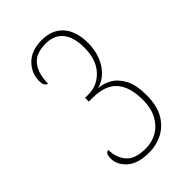

<svg xmlns="http://www.w3.org/2000/svg" viewBox="-219 -809 904 904"><g transform="rotate(-45 232.5 -357.5)"><path d="M223 9Q147 9 110 -24.5Q73 -58 73 -99Q73 -136 94 -136Q94 -86 123 -51Q152 -16 224 -16Q264 -16 298.5 -35Q333 -54 354.5 -92.5Q376 -131 376 -190Q376 -274 337.5 -318Q299 -362 214 -362H190V-387H211Q272 -387 313.5 -432Q355 -477 355 -558Q355 -626 325.5 -662.5Q296 -699 239 -699Q172 -699 143 -660.5Q114 -622 114 -558Q106 -558 99.5 -567Q93 -576 93 -596Q93 -648 131 -686Q169 -724 238 -724Q307 -724 345 -681Q383 -638 383 -559Q383 -512 367.5 -473.5Q352 -435 325 -409.5Q298 -384 265 -376Q299 -374 330.5 -356Q362 -338 383 -298.5Q404 -259 404 -191Q404 -118 376.5 -74Q349 -30 307.5 -10.5Q266 9 223 9Z"/></g></svg>

Font: Noto Serif Tamil Condensed Thin
Style: Regular
Weight: 100
Width: 3
Designer: Indian Type Foundry, Tom Grace, and the Monotype Design Team
Foundry: Monotype Imaging Inc.
Version: Version 2.004; ttfautohint (v1.8.4.7-5d5b)